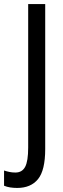

<svg xmlns="http://www.w3.org/2000/svg" viewBox="-69 -734 313 947"><path d="M16 193Q-2 193 -18.5 190.5Q-35 188 -49 182V107Q-37 111 -23 114Q-9 117 7 117Q40 117 55 89Q70 61 70 -6V-714H154V1Q154 106 118.5 149.5Q83 193 16 193Z"/></svg>

Font: Noto Sans Georgian ExtraCondensed
Style: Regular
Weight: 400
Width: 2
Designer: Monotype Design Team, Akaki Razmadze
Foundry: Google LLC
Version: Version 2.005; ttfautohint (v1.8.4.7-5d5b)